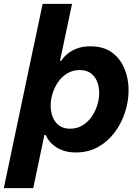

<svg xmlns="http://www.w3.org/2000/svg" viewBox="-46 -780 722 995"><path d="M126.2 195H-26.2L126.2 -530H278.6L265 -465.2H271.8Q271.8 -465.2 279.8 -476.7Q287.8 -488.2 305.6 -502.6Q323.4 -517 352.4 -528.5Q381.4 -540 423.4 -540Q490.6 -540 534 -508.2Q577.4 -476.4 598.9 -424.6Q620.4 -372.8 620.4 -312.6Q620.4 -256 602.2 -199.1Q584 -142.2 548.9 -94.7Q513.8 -47.2 463 -18.6Q412.2 10 347.2 10Q313.4 10 288.4 2.3Q263.4 -5.4 245.9 -16.8Q228.4 -28.2 216.8 -40.6Q205.2 -53 199.2 -63.9Q193.2 -74.8 191.2 -80H184ZM216.6 -232.4Q216.6 -200.4 227.3 -173.2Q238 -146 260.4 -129.5Q282.8 -113 317.6 -113Q353 -113 380.9 -129.8Q408.8 -146.6 428.1 -173.9Q447.4 -201.2 457.7 -233.7Q468 -266.2 468 -298.2Q468 -330.2 457.3 -357.2Q446.6 -384.2 424.2 -400.6Q401.8 -417 366.6 -417Q331.8 -417 303.8 -400.5Q275.8 -384 256.5 -356.7Q237.2 -329.4 226.9 -296.9Q216.6 -264.4 216.6 -232.4ZM347.2 10Q313.4 10 288.4 2.3Q263.4 -5.4 245.9 -16.8Q228.4 -28.2 216.8 -40.6Q205.2 -53 199.2 -63.9Q193.2 -74.8 191.2 -80H184L167 0H14.6L175 -760H327.4L265 -465.2H271.8Q271.8 -465.2 279.8 -476.7Q287.8 -488.2 305.6 -502.6Q323.4 -517 352.4 -528.5Q381.4 -540 423.4 -540Q490.6 -540 534 -508.2Q577.4 -476.4 598.9 -424.6Q620.4 -372.8 620.4 -312.6Q620.4 -256 602.2 -199.1Q584 -142.2 548.9 -94.7Q513.8 -47.2 463 -18.6Q412.2 10 347.2 10ZM317.6 -113Q353 -113 380.9 -129.8Q408.8 -146.6 428.1 -173.9Q447.4 -201.2 457.7 -233.7Q468 -266.2 468 -298.2Q468 -330.2 457.3 -357.2Q446.6 -384.2 424.2 -400.6Q401.8 -417 366.6 -417Q331.8 -417 303.8 -400.5Q275.8 -384 256.5 -356.7Q237.2 -329.4 226.9 -296.9Q216.6 -264.4 216.6 -232.4Q216.6 -200.4 227.3 -173.2Q238 -146 260.4 -129.5Q282.8 -113 317.6 -113Z"/></svg>

Font: Be Vietnam Pro Variable Thin
Style: Italic
Weight: 100
Italic angle: -12°
Designer: Lam Bao, Tony Le, Vietanh Nguyen
Foundry: Yellow Type Foundry
Version: Version 1.002